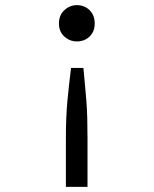

<svg xmlns="http://www.w3.org/2000/svg" viewBox="-20 -541 600 746"><path d="M236 185V-4Q236 -46 237.5 -82Q239 -118 242 -150Q245 -182 248.5 -213Q252 -244 256 -277H304Q307 -244 310 -213Q313 -182 315.5 -150Q318 -118 319 -82Q320 -46 320 -4V185ZM279 -380Q251 -380 230 -399Q209 -418 209 -450Q209 -482 230 -501.5Q251 -521 279 -521Q308 -521 328 -501.5Q348 -482 348 -450Q348 -418 328 -399Q308 -380 279 -380Z"/></svg>

Font: Ubuntu Sans Mono
Style: Regular
Weight: 400
Monospace: yes
Designer: Dalton Maag Ltd
Foundry: Dalton Maag Ltd
Version: Version 1.006